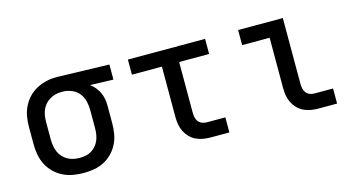

<svg xmlns="http://www.w3.org/2000/svg" viewBox="-63 -776 1926 1033"><g transform="rotate(-15 900.0 -260.0)"><path d="M299 8Q270 8 240.5 3Q211 -2 184.5 -15Q158 -28 136.5 -49Q115 -70 101.5 -96Q88 -122 82.5 -151.5Q77 -181 77 -210V-310Q77 -338 82 -366Q87 -394 99.5 -419.5Q112 -445 131.5 -466Q151 -487 176 -500.5Q201 -514 228.5 -521Q256 -528 284 -528Q288 -528 292 -528Q296 -528 300 -528L582 -520V-436L453 -440Q468 -429 480 -414.5Q492 -400 500 -383Q508 -366 511.5 -347.5Q515 -329 515 -310V-210Q515 -181 510 -152Q505 -123 492 -97Q479 -71 458.5 -50Q438 -29 412 -15.5Q386 -2 357 3Q328 8 299 8ZM299 -76Q316 -76 333 -79.5Q350 -83 364.5 -92Q379 -101 390 -114Q401 -127 407.5 -143Q414 -159 416.5 -176Q419 -193 419 -210V-310Q419 -334 413.5 -358Q408 -382 393.5 -401.5Q379 -421 356.5 -431.5Q334 -442 310 -444H300Q298 -444 296 -444Q294 -444 291 -444Q275 -444 258.5 -439.5Q242 -435 227.5 -426Q213 -417 202 -404Q191 -391 184.5 -375.5Q178 -360 175.5 -343.5Q173 -327 173 -310V-210Q173 -193 176 -175.5Q179 -158 186 -142Q193 -126 205 -113Q217 -100 232 -91.5Q247 -83 264.5 -79.5Q282 -76 299 -76Z M1007 0Q986 0 965.5 -3.5Q945 -7 926 -16Q907 -25 892.5 -40Q878 -55 868.5 -74Q859 -93 855.5 -113.5Q852 -134 852 -155V-436H685V-520H1115V-436H948V-155Q948 -142 950.5 -128.5Q953 -115 961 -104.5Q969 -94 981.5 -89Q994 -84 1007 -84H1111V0Z M1607 0Q1586 0 1565.5 -3.5Q1545 -7 1526 -16Q1507 -25 1492.5 -40Q1478 -55 1468.5 -74Q1459 -93 1455.5 -113.5Q1452 -134 1452 -155V-436H1299V-520H1548V-155Q1548 -142 1550.5 -128.5Q1553 -115 1561 -104.5Q1569 -94 1581.5 -89Q1594 -84 1607 -84H1711V0Z"/></g></svg>

Font: Zed Mono Medium Extended
Style: Regular
Weight: 500
Width: 7
Monospace: yes
Designer: Belleve Invis
Foundry: Belleve Invis
Version: Version 1.0.0; ttfautohint (v1.8.4)